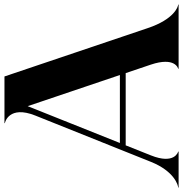

<svg xmlns="http://www.w3.org/2000/svg" viewBox="-59 -820 820 860"><g transform="rotate(-90 351.0 -390.0)"><path d="M-59 0H102V-2C100 -2 43 -19 85 -124L130 -237H453.5L491.5 -124.5C527.5 -17 475.5 -2 473 -2V0H760.5V-2C751.5 -2 695 -19 655 -138.5L438.5 -780H229.5V-778C233.5 -778 310 -759 263.5 -642L56 -124C14 -19 -49 -2 -59 -2ZM140.5 -263 305.5 -676 445 -263Z"/></g></svg>

Font: Beautique Display Medium
Style: Bold
Weight: 900
Designer: Nhat-Quang Ngo
Version: Version 1.100;Glyphs 3.2.3 (3260)